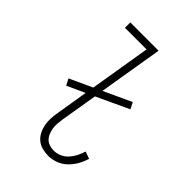

<svg xmlns="http://www.w3.org/2000/svg" viewBox="-218 -831 936 936"><g transform="rotate(45 250.0 -363.5)"><path d="M293 8Q271 8 250 2.5Q229 -3 213.5 -16Q198 -29 188.5 -47.5Q179 -66 175 -86.5Q171 -107 172 -129Q173 -151 177 -172L204 -338L112 -296L95 -329L212 -383L264 -698H115V-735H310L255 -403L398 -469L415 -436L248 -358L216 -166Q214 -151 212.5 -135Q211 -119 213.5 -103.5Q216 -88 221.5 -74Q227 -60 237 -49.5Q247 -39 262 -34Q277 -29 293 -29Q313 -29 332.5 -37.5Q352 -46 366.5 -62Q381 -78 390.5 -97Q400 -116 406 -136L443 -123Q436 -98 422.5 -74Q409 -50 389.5 -31Q370 -12 344 -2Q318 8 293 8Z"/></g></svg>

Font: Iosevka Slab Extralight
Style: Italic
Weight: 200
Italic angle: -9°
Monospace: yes
Designer: Belleve Invis
Foundry: Belleve Invis
Version: Version 11.1.1; ttfautohint (v1.8.3)